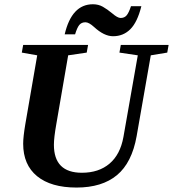

<svg xmlns="http://www.w3.org/2000/svg" viewBox="-20 -864 805 894"><path d="M81.5 -619.1 87.9 -654.8H390.1L383.8 -619.1L297.4 -606.4L242.2 -286.1Q231 -222.7 231 -189.9Q231 -59.6 361.3 -59.6Q439.9 -59.6 490 -102.1Q540 -144.5 554.7 -226.1L621.6 -606.4L536.1 -619.1L542.5 -654.8H765.1L758.8 -619.1L682.1 -606.4L616.2 -230Q594.2 -106.4 524.7 -48.6Q455.1 9.3 336.4 9.3Q217.3 9.3 152.6 -43.7Q87.9 -96.7 87.9 -194.8Q87.9 -226.1 97.7 -284.7L153.3 -606.4ZM506.3 -695.3Q464.8 -695.3 418 -738.3Q394 -760.3 377.9 -760.3Q359.4 -760.3 349.1 -747.6Q338.9 -734.9 329.6 -704.1H281.2Q314 -844.2 412.6 -844.2Q438.5 -844.2 459 -832.5Q479.5 -820.8 502 -802.2Q527.3 -780.3 541.5 -780.3Q559.6 -780.3 569.8 -792.7Q580.1 -805.2 589.8 -835H638.2Q619.6 -760.7 586.9 -728Q554.2 -695.3 506.3 -695.3Z"/></svg>

Font: Liberation Serif
Style: Bold Italic
Weight: 700
Italic angle: -16.333°
Designer: Steve Matteson
Foundry: Ascender Corporation
Version: Version 2.1.5